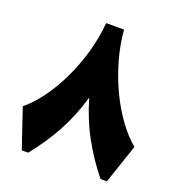

<svg xmlns="http://www.w3.org/2000/svg" viewBox="-147 -958 1009 1080"><g transform="rotate(20 357.5 -417.5)"><path d="M304.2 -835H411.1Q418.5 -745.6 443.8 -656.7Q469.2 -567.9 507.6 -487.3Q545.9 -406.7 593.3 -341.8Q640.6 -276.9 691.9 -234.9L612.3 0H574.2Q502 -89.4 447.3 -189Q392.6 -288.6 357.9 -408.7Q323.2 -288.6 268.6 -189Q213.9 -89.4 141.1 0H103L23.4 -234.9Q74.7 -276.9 122.1 -341.8Q169.4 -406.7 207.8 -487.3Q246.1 -567.9 271.5 -656.7Q296.9 -745.6 304.2 -835Z"/></g></svg>

Font: Pinar-DS1-FD Black
Style: Regular
Weight: 900
Designer: Amin Abedi
Version: Version 2.000